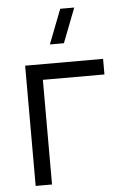

<svg xmlns="http://www.w3.org/2000/svg" viewBox="-55 -820 555 859"><g transform="rotate(-5 222.5 -390.0)"><path d="M311.5 -780H248.5L188.5 -625H251.5ZM143.5 0V-470H420V-540H70V0Z"/></g></svg>

Font: Vela Sans
Style: Regular
Weight: 400
Designer: Principal design: Mikhail Sharanda - project Manrope.
Design modification: Ravid Balaliev
Foundry: Mikhail Sharanda
Version: Version 1.001